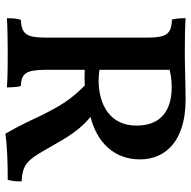

<svg xmlns="http://www.w3.org/2000/svg" viewBox="-18 -702 728 733"><g transform="rotate(90 346.5 -335.0)"><path d="M553 -141C498 -238 476 -274 426 -316C524 -341 588 -407 588 -505C588 -602 518 -679 361 -679C297 -679 234 -676 183 -676C130 -676 74 -677 49 -679C49 -663 50 -642 54 -627C109 -625 123 -607 123 -533V-144C123 -70 109 -53 55 -50C50 -35 49 -17 49 3C83 1 138 0 179 0C210 0 271 0 313 3C313 -15 312 -37 308 -50C261 -52 246 -68 246 -146V-294C265 -293 284 -293 306 -294C360 -241 383 -201 417 -135C440 -86 455 -52 490 9C537 2 601 0 666 0C671 -17 672 -33 672 -53C608 -56 590 -76 553 -141ZM246 -350V-618C267 -623 286 -626 311 -626C415 -626 459 -573 459 -491C459 -392 381 -347 286 -347C274 -347 262 -348 246 -350Z"/></g></svg>

Font: Vollkorn Semibold
Style: Regular
Weight: 600
Designer: Friedrich Althausen
Foundry: Friedrich Althausen
Version: Version 4.015;PS 004.015;hotconv 1.0.88;makeotf.lib2.5.64775